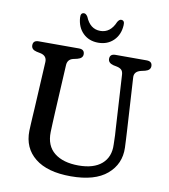

<svg xmlns="http://www.w3.org/2000/svg" viewBox="-97 -982 950 1081"><g transform="rotate(10 378.0 -441.5)"><path d="M584 -292 566 -596Q565 -614.5 556.5 -623.2Q548 -632 531 -636L509 -640.5Q478.5 -648.5 478.5 -672Q478.5 -700 510.5 -700H688.5Q720.5 -700 720.5 -672Q720.5 -649 690 -641L668 -636Q628 -626.5 630.5 -592L648.5 -292.5Q650 -267.5 651.2 -243.8Q652.5 -220 653.5 -194.5Q656.5 -101.5 587.2 -42.2Q518 17 380.5 17Q246.5 17 175.8 -39.8Q105 -96.5 107 -195Q107.5 -210.5 108.8 -234.5Q110 -258.5 111.5 -283Q113 -307.5 114 -324L128.5 -592Q130 -628 92 -636L70 -640.5Q39.5 -647.5 39.5 -672Q39.5 -700 71 -700H301.5Q333.5 -700 333.5 -672Q333.5 -649 302.5 -641L280.5 -636Q247.5 -628.5 246 -594L231.5 -323Q229.5 -288.5 228.5 -260.5Q227.5 -232.5 226.5 -209Q224.5 -130.5 274.5 -90.5Q324.5 -50.5 413 -50.5Q499.5 -50.5 545.2 -90.2Q591 -130 588 -201Q587.5 -233.5 586.5 -253.8Q585.5 -274 584 -292ZM402 -818Q460 -818 487.5 -884Q497 -900 508 -900Q528.5 -900 526.5 -872.5Q523.5 -817.5 489.2 -784Q455 -750.5 402 -750.5Q349 -750.5 315 -784Q281 -817.5 277.5 -872.5Q275.5 -900 296 -900Q307 -900 317 -884Q344 -818 402 -818Z"/></g></svg>

Font: Fraunces 9pt SuperSoft
Style: Regular
Weight: 400
Version: Version 1.000;[b76b70a41]